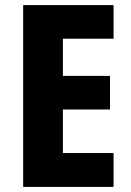

<svg xmlns="http://www.w3.org/2000/svg" viewBox="-20 -800 514 754"><path d="M426 -66H71V-780H426V-648H227V-502H412V-370H227V-199H426Z"/></svg>

Font: Noto Sans Malayalam UI Condensed ExtraBold
Style: Regular
Weight: 800
Width: 3
Designer: Jelle Bosma - Monotype Design Team
Foundry: Monotype Imaging Inc.
Version: Version 2.104; ttfautohint (v1.8.4.7-5d5b)